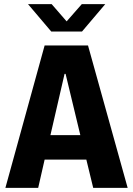

<svg xmlns="http://www.w3.org/2000/svg" viewBox="-20 -905 640 925"><path d="M6 0 195 -686H404L595 0H429L396 -136H195L164 0ZM367 -254 296 -549H291L223 -254ZM227 -753 115 -885H229L301 -802L374 -885H487L375 -753Z"/></svg>

Font: Chivo Mono Medium
Style: Bold
Weight: 700
Monospace: yes
Version: Version 1.008